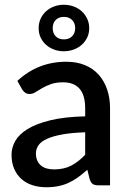

<svg xmlns="http://www.w3.org/2000/svg" viewBox="-20 -779 542 807"><path d="M338 -223Q280.5 -221 241 -213.8Q201.5 -206.5 177 -195.2Q152.5 -184 141.8 -168.5Q131 -153 131 -134.5Q131 -116.5 136.8 -103.8Q142.5 -91 152.8 -82.8Q163 -74.5 176.8 -70.8Q190.5 -67 207 -67Q249 -67 279.2 -82.8Q309.5 -98.5 338 -128.5ZM53 -439Q139.5 -519.5 259 -519.5Q303 -519.5 337.2 -505.2Q371.5 -491 394.8 -465Q418 -439 430.2 -403.2Q442.5 -367.5 442.5 -324V0H394.5Q379 0 371 -4.8Q363 -9.5 357.5 -24L347 -65.5Q327.5 -48 308.5 -34.2Q289.5 -20.5 269.2 -11Q249 -1.5 225.8 3.2Q202.5 8 174.5 8Q143.5 8 116.8 -0.5Q90 -9 70.5 -26.2Q51 -43.5 39.8 -69Q28.5 -94.5 28.5 -129Q28.5 -158.5 44.2 -186.5Q60 -214.5 96.2 -236.8Q132.5 -259 191.8 -273.5Q251 -288 338 -290V-324Q338 -379 314.5 -406Q291 -433 245.5 -433Q214.5 -433 193.5 -425.2Q172.5 -417.5 157 -408.5Q141.5 -399.5 129.5 -391.8Q117.5 -384 104 -384Q93 -384 85.2 -389.8Q77.5 -395.5 72.5 -404ZM142.5 -660.5Q142.5 -682.5 151 -700.8Q159.5 -719 174 -732Q188.5 -745 207.8 -752Q227 -759 248 -759Q269.5 -759 289 -752Q308.5 -745 323 -732Q337.5 -719 346.2 -700.8Q355 -682.5 355 -660.5Q355 -638.5 346.2 -620.8Q337.5 -603 323 -590.2Q308.5 -577.5 289 -570.5Q269.5 -563.5 248 -563.5Q227 -563.5 207.8 -570.5Q188.5 -577.5 174 -590.2Q159.5 -603 151 -620.8Q142.5 -638.5 142.5 -660.5ZM201.5 -660.5Q201.5 -639.5 214 -626.5Q226.5 -613.5 249 -613.5Q270 -613.5 283 -626.5Q296 -639.5 296 -660.5Q296 -682 283 -695Q270 -708 249 -708Q226.5 -708 214 -695Q201.5 -682 201.5 -660.5Z"/></svg>

Font: Lato 2
Style: Regular
Weight: 600
Designer: Lukasz Dziedzic with Adam Twardoch and Botio Nikoltchev
Foundry: tyPoland Lukasz Dziedzic
Version: Version 2.015; 2015-08-06; http://www.latofonts.com/